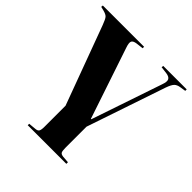

<svg xmlns="http://www.w3.org/2000/svg" viewBox="-200 -663 1023 1023"><g transform="rotate(45 311.5 -151.0)"><path d="M164 216V205L206 201Q222 200 227.5 191.5Q233 183 233 159V0L69 -444Q57 -476 49 -485.5Q41 -495 19 -501L-5 -507L-4 -518H307V-507L266 -502Q244 -499 238.5 -488Q233 -477 243 -448L378 -46H381L516 -444Q527 -474 520 -486.5Q513 -499 490 -502L450 -507L451 -518H628V-507L596 -502Q575 -499 564 -488Q553 -477 542 -446L391 0V158Q391 183 395.5 191Q400 199 416 201L455 204V216Z"/></g></svg>

Font: Literata 72pt
Style: Bold
Weight: 700
Designer: Latin by Veronika Burian and Jose Scaglione. Greek by Irene Vlachou. Cyrillic by Vera Evstafieva.
Foundry: TypeTogether
Version: Version 3.002